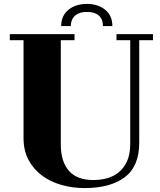

<svg xmlns="http://www.w3.org/2000/svg" viewBox="-20 -889 818 979"><path d="M423 -869Q480 -869 516.5 -839Q553 -809 553 -756H505Q505 -768 502 -780.5Q499 -793 490 -803.5Q481 -814 465 -821Q449 -828 423 -828Q398 -828 382 -821Q366 -814 357 -803.5Q348 -793 344.5 -780.5Q341 -768 341 -756H292Q292 -809 329 -839Q366 -869 423 -869ZM100 -684H30V-715H360V-684H290V-152Q290 -66 331 -18.5Q372 29 456 29Q492 29 525.5 20Q559 11 585.5 -10.5Q612 -32 628 -67.5Q644 -103 644 -155V-684H574V-715H760V-684H690V-162Q690 -41 616.5 14.5Q543 70 411 70Q350 70 293.5 54Q237 38 194 6Q151 -26 125.5 -73.5Q100 -121 100 -185Z"/></svg>

Font: Cafe24 ClassicType
Style: Regular
Weight: 400
Designer: Cafe24 thkim, hmlim, mnelim & 4IR
Foundry: Cafe24
Version: Version 1.000